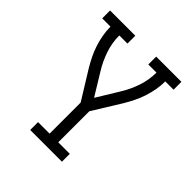

<svg xmlns="http://www.w3.org/2000/svg" viewBox="-200 -663 1001 1001"><g transform="rotate(45 300.0 -162.5)"><path d="M183 205V147H268V-82L171 -239Q155 -266 141.5 -293.5Q128 -321 118.5 -350.5Q109 -380 103.5 -410.5Q98 -441 98 -472H37V-530H223V-472H163Q163 -418 180.5 -366.5Q198 -315 226 -270L300 -149L374 -270Q402 -315 419.5 -366.5Q437 -418 437 -472H377V-530H563V-472H502Q502 -441 496.5 -410.5Q491 -380 481.5 -350.5Q472 -321 458.5 -293.5Q445 -266 429 -239L332 -82V147H417V205Z"/></g></svg>

Font: Iosevka Curly Slab LtEx
Style: Regular
Weight: 300
Width: 7
Monospace: yes
Designer: Belleve Invis
Foundry: Belleve Invis
Version: Version 11.1.0; ttfautohint (v1.8.3)